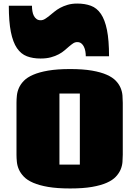

<svg xmlns="http://www.w3.org/2000/svg" viewBox="-20 -1046 766 1085"><path d="M315.9 -115.7H431.2V-517.6H315.9ZM376.5 19Q303.2 19 252.2 10.3Q201.2 1.5 167.5 -13.2Q133.8 -27.8 115 -47.4Q96.2 -66.9 86.9 -87.9Q77.6 -108.9 75.4 -130.6Q73.2 -152.3 73.2 -171.9V-464.8Q73.2 -484.4 75.4 -506.1Q77.6 -527.8 86.9 -549.1Q96.2 -570.3 115 -589.6Q133.8 -608.9 167.5 -623.5Q201.2 -638.2 252.2 -647Q303.2 -655.8 376.5 -655.8Q449.2 -655.8 499.8 -647Q550.3 -638.2 583.3 -623.5Q616.2 -608.9 634.5 -589.6Q652.8 -570.3 661.6 -549.1Q670.4 -527.8 672.1 -506.1Q673.8 -484.4 673.8 -464.8V-171.9Q673.8 -152.3 672.1 -130.6Q670.4 -108.9 661.6 -87.9Q652.8 -66.9 634.5 -47.4Q616.2 -27.8 583.3 -13.2Q550.3 1.5 499.8 10.3Q449.2 19 376.5 19ZM416.5 -808.1Q404.3 -808.1 393.8 -801.3Q383.3 -794.4 371.3 -784.2Q359.4 -773.9 345.2 -761.7Q331.1 -749.5 312 -739.3Q293 -729 267.8 -722.2Q242.7 -715.3 209 -715.3Q165.5 -715.3 132.1 -728Q98.6 -740.7 75.9 -773.9Q53.2 -807.1 41.5 -865Q29.8 -922.9 29.8 -1013.7H160.6Q160.6 -997.6 163.1 -982.7Q165.5 -967.8 171.4 -956.5Q177.2 -945.3 186.5 -938.5Q195.8 -931.6 210 -931.6Q222.2 -931.6 233.6 -938.7Q245.1 -945.8 258.1 -956.1Q271 -966.3 285.9 -978.8Q300.8 -991.2 319.6 -1001.5Q338.4 -1011.7 362.3 -1018.8Q386.2 -1025.9 416.5 -1025.9Q460 -1025.9 493.7 -1013.4Q527.3 -1001 550 -967.8Q572.8 -934.6 584.5 -876.7Q596.2 -818.8 596.2 -728H464.8Q464.8 -741.7 462.4 -755.9Q460 -770 454.3 -781.7Q448.7 -793.5 439.5 -800.8Q430.2 -808.1 416.5 -808.1Z"/></svg>

Font: Coda Caption ExtraBold
Style: Regular
Weight: 800
Designer: vernon adams
Foundry: vernon adams
Version: Version 1.002